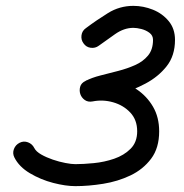

<svg xmlns="http://www.w3.org/2000/svg" viewBox="-20 -598 628 655"><path d="M265 -450Q256 -462 258 -477.5Q260 -493 273 -502Q309 -529 348.5 -553.5Q388 -578 435 -578Q469 -578 501.5 -565Q534 -552 555.5 -526Q577 -500 577 -462Q577 -408 548.5 -372Q520 -336 476.5 -313Q433 -290 389 -277Q372 -273 346.5 -268Q321 -263 306 -256Q292 -248 280.5 -257Q269 -266 265 -280Q260 -295 263 -309Q266 -323 282 -326Q326 -334 368.5 -325.5Q411 -317 446 -293.5Q481 -270 502 -234Q523 -198 523 -150Q523 -93 495.5 -56.5Q468 -20 425 0.5Q382 21 332 29Q282 37 237 37Q204 37 161.5 26Q119 15 82 -7Q45 -29 29 -61Q22 -75 27.5 -89.5Q33 -104 47 -111Q61 -118 75.5 -112.5Q90 -107 97 -93Q103 -81 120.5 -71Q138 -61 160 -53.5Q182 -46 203 -42Q224 -38 237 -38Q264 -38 300 -41.5Q336 -45 369.5 -56.5Q403 -68 425.5 -90.5Q448 -113 448 -150Q448 -189 424.5 -214Q401 -239 366 -249Q331 -259 296 -252Q280 -249 269 -257Q258 -265 254 -277Q250 -289 253.5 -302Q257 -315 272 -322Q293 -333 322.5 -340.5Q352 -348 383 -356Q414 -364 441 -376Q468 -388 485 -408.5Q502 -429 502 -462Q502 -477 490 -486Q478 -495 462.5 -499Q447 -503 435 -503Q403 -503 372.5 -481.5Q342 -460 317 -442Q305 -433 289.5 -435Q274 -437 265 -450Z"/></svg>

Font: FRB American Cursive Guidelines Arrows Extrabold
Style: Bold Italic
Weight: 800
Italic angle: -25°
Version: Version 2.0;Modular Font Editor K font №1